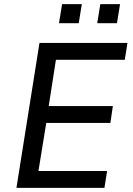

<svg xmlns="http://www.w3.org/2000/svg" viewBox="-20 -914 645 934"><path d="M60 0 172 -705H600L587 -623H252L217 -398H529L517 -316H205L167 -82H501L488 0ZM453 -801 468 -894H564L549 -801ZM267 -801 282 -894H378L363 -801Z"/></svg>

Font: Nunito Sans 7pt SemiCondensed Medium
Style: Italic
Weight: 500
Width: 4
Italic angle: -9°
Designer: Vernon Adams
Foundry: Vernon Adams
Version: Version 3.101;gftools[0.9.27]